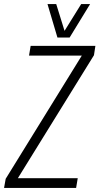

<svg xmlns="http://www.w3.org/2000/svg" viewBox="-46 -926 490 946"><path d="M-26 0 -18 -45 357 -652H97L105 -700H424L417 -654L42 -48H337L329 0ZM398 -906 297 -741H237L188 -906H231L272 -774L354 -906Z"/></svg>

Font: Georama SemiCondensed Light
Style: Italic
Weight: 300
Width: 4
Italic angle: -9°
Designer: Jean-Baptiste Levee
Foundry: Production Type
Version: Version 1.000